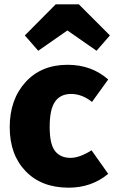

<svg xmlns="http://www.w3.org/2000/svg" viewBox="-20 -851 529 889"><path d="M157 -616 95 -687 238 -831H345L489 -687L427 -616L292 -710ZM293 -551Q404 -551 481 -483L406 -379Q360 -416 309 -416Q260 -416 235 -380.5Q210 -345 210 -263Q210 -183 235 -151.5Q260 -120 307 -120Q348 -120 404 -155L481 -46Q404 18 298 18Q172 18 98.5 -58.5Q25 -135 25 -262Q25 -390 98 -470.5Q171 -551 293 -551Z"/></svg>

Font: FiraGO ExtraBold
Style: Regular
Weight: 800
Designer: bBox Type
Foundry: bBox Type GmbH
Version: Version 1.001;PS 001.001;hotconv 1.0.88;makeotf.lib2.5.64775